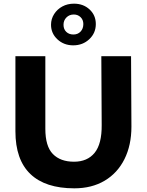

<svg xmlns="http://www.w3.org/2000/svg" viewBox="-20 -1016 799 1046"><path d="M532 -710H694L696 -326Q696 -225 658 -149Q620 -73 550 -31.5Q480 10 385 10Q227 10 145.5 -68Q64 -146 64 -301V-710H227V-314Q227 -219 268 -177Q309 -135 383 -135Q456 -135 495.5 -183.5Q535 -232 534 -335ZM379 -769Q328 -769 293 -801.5Q258 -834 258 -881Q258 -913 275 -939.5Q292 -966 320 -981Q348 -996 383 -996Q434 -996 468 -964.5Q502 -933 502 -885Q502 -836 466.5 -802.5Q431 -769 379 -769ZM380 -828Q404 -828 419 -844Q434 -860 434 -885Q434 -908 419 -922.5Q404 -937 382 -937Q358 -937 342 -921Q326 -905 326 -881Q326 -857 341 -842.5Q356 -828 380 -828Z"/></svg>

Font: Livvic
Style: Bold
Weight: 700
Designer: Jacques Le Bailly, Baron von Fonthausen
Version: Version 1.001; ttfautohint (v1.8.2)